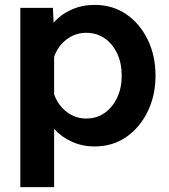

<svg xmlns="http://www.w3.org/2000/svg" viewBox="-20 -586 690 784"><path d="M366 -566Q440 -566 495.5 -528Q551 -490 583 -424.5Q615 -359 615 -277Q615 -196 583 -130.5Q551 -65 495.5 -26.5Q440 12 366 12Q316 12 273 -7.5Q230 -27 201 -60V178H63V-554H196L199 -493Q228 -527 271.5 -546.5Q315 -566 366 -566ZM332 -102Q375 -102 407.5 -125Q440 -148 458.5 -187.5Q477 -227 477 -277Q477 -328 458.5 -367.5Q440 -407 407.5 -429.5Q375 -452 332 -452Q288 -452 252.5 -425.5Q217 -399 201 -354V-201Q217 -156 252.5 -129Q288 -102 332 -102Z"/></svg>

Font: Azeret Mono SemiBold
Style: Regular
Weight: 600
Designer: Martin Vácha
Foundry: Displaay
Version: Version 1.002